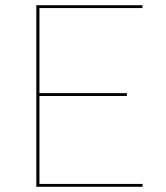

<svg xmlns="http://www.w3.org/2000/svg" viewBox="-20 -720 640 740"><path d="M529 -700V-689H132V-361H469V-350H132V-11H530L529 0H120V-700Z"/></svg>

Font: Lato Hairline
Style: Regular
Weight: 250
Designer: Lukasz Dziedzic
Foundry: Lukasz Dziedzic
Version: Version 1.104; Western+Polish opensource